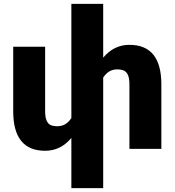

<svg xmlns="http://www.w3.org/2000/svg" viewBox="-20 -770 903 993"><path d="M814.5 -335V0H649.4V-332.5Q649.4 -364.3 642.1 -381.3Q634.8 -398.4 621.3 -404.8Q607.9 -411.1 586.4 -411.1Q563.5 -411.1 546.1 -401.1Q528.8 -391.1 513.7 -369.1V203.1H349.1V-56.6Q293.9 9.8 213.4 9.8Q48.8 9.8 48.3 -193.4V-528.3H213.4V-195.8Q213.4 -164.1 220.7 -147Q228 -129.9 241.5 -123.5Q254.9 -117.2 276.4 -117.2Q299.3 -117.2 316.7 -127.2Q334 -137.2 349.1 -159.2V-750H513.7V-471.7Q568.8 -538.1 649.4 -538.1Q814 -538.1 814.5 -335Z"/></svg>

Font: Mardoto Black
Style: Regular
Weight: 900
Designer: Christian Robertson, Vahan Hovhannisyan
Foundry: Google
Version: Version 1.000